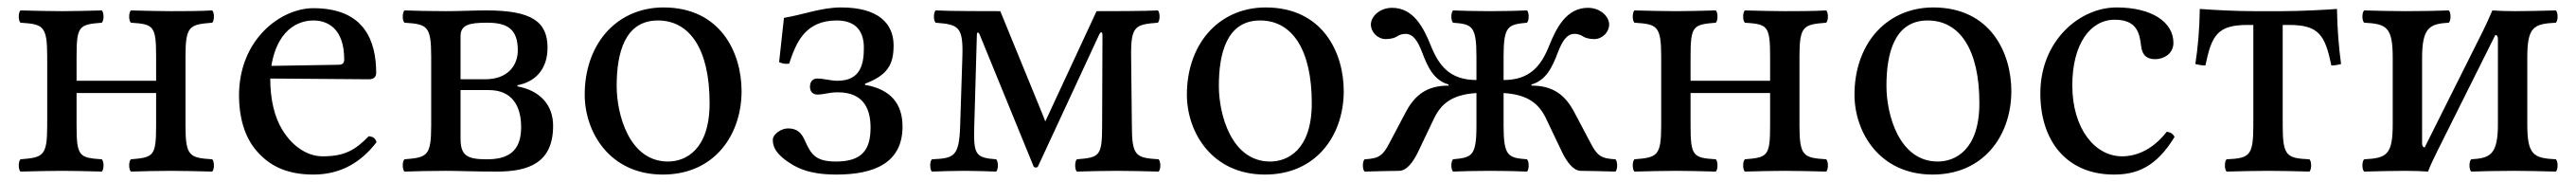

<svg xmlns="http://www.w3.org/2000/svg" viewBox="-20 -459 6931 489"><path d="M479 -307C479 -390 490 -393 551 -398C557 -404 557 -425 551 -431C516 -429 472 -429 439 -429C411 -429 371 -430 332 -431C326 -425 326 -404 332 -398C393 -394 400 -390 400 -307V-242H186V-307C186 -390 193 -393 254 -398C260 -404 260 -425 254 -431C216 -430 177.8 -429 146 -429C116.4 -429 75 -430 35 -431C29 -425 29 -404 35 -398C96 -394 107 -390 107 -307V-122C107 -39 96 -36 35 -31C29 -25 29 -4 35 2C75 1 115.2 0 147 0C178.8 0 218 1 254 2C260 -4 260 -25 254 -31C193 -35 186 -39 186 -122V-209H400V-122C400 -39 393 -36 332 -31C326 -25 326 -4 332 2C368 1 405.2 0 440 0C470.3 0 512 1 551 2C557 -4 557 -25 551 -31C490 -35 479 -39 479 -122Z M710 -282C729 -395 799 -404 823 -404C861 -404 906 -383 906 -299C906 -290 902 -285.2 891 -285ZM972 -93C935 -55 906 -39 848 -39C812 -39 770 -60 739 -111C719 -144 707 -190 707 -248L973 -246C985 -246 992 -252 992 -263C992 -347 962 -437 823 -437C736 -437 623 -354 623 -202C623 -146 637 -92 670 -54C704 -14 751 10 823 10C899 10 953 -25 993 -77C990 -87 984 -92 972 -93Z M1219 -246V-362C1219 -392 1242 -398 1290 -398C1342 -398 1373 -383.5 1373 -324C1373 -284 1347 -246 1285 -246ZM1219 -217H1295C1356 -217 1382 -176.5 1382 -117C1382 -50 1344 -31 1290 -31C1238 -31 1219 -40 1219 -86ZM1179 -429C1136 -429 1101 -430 1068 -431C1062 -425 1062 -404 1068 -398C1129 -394 1140 -390 1140 -307V-122C1140 -39 1129 -36 1068 -31C1062 -25 1062 -4 1068 2C1101 1 1136 0 1180 0C1217 0 1250 2 1317 2C1403 2 1468 -22 1468 -121C1468 -177 1433 -215.5 1372 -227V-230C1418 -238.5 1453 -271 1453 -331C1453 -401 1410 -431 1289 -431C1248 -431 1221.9 -429 1179 -429Z M1553 -205C1553 -103 1621 10 1763 10C1827.4 10 1875.8 -12.7 1909.9 -46C1954.7 -89.8 1975 -152.7 1975 -214C1975 -318 1918 -439 1765 -439C1699.2 -439 1644.9 -412 1608.3 -369C1572 -326.4 1553 -268.2 1553 -205ZM1750 -404C1836 -404 1889 -326 1889 -182C1889 -56 1824 -25 1777 -25C1673 -25 1639 -151 1639 -228C1639 -315 1660 -404 1750 -404Z M2059 -83C2059 -61 2072 -45 2093 -29C2118 -11 2151 10 2230 10C2330 10 2408 -20 2408 -119C2408 -179 2377.5 -219 2307 -231V-234C2367.5 -257 2384 -285 2384 -337C2384 -395 2344 -439 2243 -439C2189.5 -439 2143 -420 2089 -411L2076 -292C2084.1 -288.4 2093.6 -286.5 2103 -288C2122 -346 2147 -404 2231 -404C2286 -404 2304 -371 2304 -331C2304 -289.5 2297 -242 2233 -242C2214 -242 2197 -248 2178 -248C2169 -248 2159 -242 2159 -226C2159 -210 2170 -205 2179 -205C2198 -205 2209 -211 2234 -211C2308 -211 2322 -160 2322 -116C2322 -57 2299.5 -25 2229 -25C2172 -25 2161.5 -46 2145 -82C2136.6 -100.4 2126 -114 2100 -114C2082 -114 2059 -99 2059 -83Z M2569 -306 2563 -120C2560.3 -36 2545 -34 2487 -31C2481 -25 2481 -4 2487 2C2507 1 2557 0 2573 0C2593 0 2640 1 2660 2C2666 -4 2666 -25 2660 -31C2603 -35 2599 -45 2601 -120L2608 -365C2608.3 -374 2612.4 -373.8 2616 -365L2761 -11C2765 -8 2768.7 -8 2772 -11L2936.2 -364.2C2940.7 -374.5 2945.9 -375.6 2945.9 -363.8L2945 -122C2945 -39 2938 -36 2877 -31C2871 -25 2871 -4 2877 2C2913 1 2950 0 2985 0C3015 0 3058 1 3097 2C3103 -4 3103 -25 3097 -31C3036 -35 3025 -39 3025 -122L3023 -307C3022 -390 3034 -393 3095 -398C3101 -404 3101 -425 3095 -431C3060 -429 2963 -429 2930 -429L2796.8 -142.8L2792 -132.7L2788.4 -142.7L2671 -429C2638 -429 2532 -429 2497 -431C2491 -425 2491 -404 2497 -398C2558 -393 2571.7 -389 2569 -306Z M3173 -205C3173 -103 3241 10 3383 10C3447.4 10 3495.8 -12.7 3529.9 -46C3574.7 -89.8 3595 -152.7 3595 -214C3595 -318 3538 -439 3385 -439C3319.2 -439 3264.9 -412 3228.3 -369C3192 -326.4 3173 -268.2 3173 -205ZM3370 -404C3456 -404 3509 -326 3509 -182C3509 -56 3444 -25 3397 -25C3293 -25 3259 -151 3259 -228C3259 -315 3280 -404 3370 -404Z M3745 0C3765 -1 3782 -24 3795 -51L3838 -141C3856 -178 3884 -205 3952 -209V-122C3952 -39 3940 -36 3889 -31C3883 -25 3883 -4 3889 2C3912 1 3949.2 0 3989 0C4028.4 0 4066 1 4088 2C4094 -4 4094 -25 4088 -31C4037 -35 4025 -39 4025 -122V-209C4093 -205 4121 -178 4139 -141L4182 -51C4195 -24 4212 -1 4232 0C4232 0 4306 1 4326 2C4332 -4 4332 -25 4326 -31C4287 -33 4277 -41 4260 -73L4215 -158C4190 -205 4157 -229 4100 -229V-232C4139 -243 4156 -278 4171 -318C4183 -349 4195 -368 4216 -368C4225 -368 4233 -365 4239 -361C4245 -357 4256 -354 4269 -354C4291 -354 4309 -373 4309 -393C4309 -415 4285 -438 4252 -438C4194 -438 4167 -384 4148 -337C4126 -282 4096 -244 4025 -244V-307C4025 -390 4037 -393 4088 -398C4094 -404 4094 -425 4088 -431C4064 -430 4027.8 -429 3988 -429C3948.6 -429 3912 -430 3889 -431C3883 -425 3883 -404 3889 -398C3940 -394 3952 -390 3952 -307V-244C3881 -244 3851 -282 3829 -337C3810 -384 3783 -438 3725 -438C3692 -438 3668 -415 3668 -393C3668 -373 3686 -354 3708 -354C3721 -354 3732 -357 3738 -361C3744 -365 3752 -368 3761 -368C3782 -368 3794 -349 3806 -318C3821 -278 3838 -243 3877 -232V-229C3820 -229 3787 -205 3762 -158L3717 -73C3700 -41 3690 -33 3651 -31C3645 -25 3645 -4 3651 2C3671 1 3745 0 3745 0Z M4821 -307C4821 -390 4832 -393 4893 -398C4899 -404 4899 -425 4893 -431C4858 -429 4814 -429 4781 -429C4753 -429 4713 -430 4674 -431C4668 -425 4668 -404 4674 -398C4735 -394 4742 -390 4742 -307V-242H4528V-307C4528 -390 4535 -393 4596 -398C4602 -404 4602 -425 4596 -431C4558 -430 4519.8 -429 4488 -429C4458.4 -429 4417 -430 4377 -431C4371 -425 4371 -404 4377 -398C4438 -394 4449 -390 4449 -307V-122C4449 -39 4438 -36 4377 -31C4371 -25 4371 -4 4377 2C4417 1 4457.2 0 4489 0C4520.8 0 4560 1 4596 2C4602 -4 4602 -25 4596 -31C4535 -35 4528 -39 4528 -122V-209H4742V-122C4742 -39 4735 -36 4674 -31C4668 -25 4668 -4 4674 2C4710 1 4747.2 0 4782 0C4812.3 0 4854 1 4893 2C4899 -4 4899 -25 4893 -31C4832 -35 4821 -39 4821 -122Z M4969 -205C4969 -103 5037 10 5179 10C5243.4 10 5291.8 -12.7 5325.9 -46C5370.7 -89.8 5391 -152.7 5391 -214C5391 -318 5334 -439 5181 -439C5115.2 -439 5060.9 -412 5024.3 -369C4988 -326.4 4969 -268.2 4969 -205ZM5166 -404C5252 -404 5305 -326 5305 -182C5305 -56 5240 -25 5193 -25C5089 -25 5055 -151 5055 -228C5055 -315 5076 -404 5166 -404Z M5830 -91C5826 -100 5818 -104 5809 -105C5775 -61 5732 -39 5689 -39C5616 -39 5555 -113 5555 -230C5555 -340 5603 -406 5669 -406C5728 -406 5736 -371 5740 -336C5743 -309 5757 -300 5778 -300C5799 -300 5827 -313 5827 -344C5827 -399 5770 -439 5674 -439C5575 -439 5469 -350 5469 -208C5469 -79 5541 10 5667 10C5727 10 5780 -9 5830 -91Z M6042 -122C6042 -39 6031 -34 5970 -31C5964 -25 5964 -4 5970 2C6009 1 6048.7 0 6082 0C6116.3 0 6155 1 6193 2C6199 -4 6199 -25 6193 -31C6132 -34 6121 -39 6121 -122V-392H6138C6219 -392 6235 -364 6252 -283C6265 -283 6278 -287 6278 -287C6272 -333 6268 -377 6267 -435C6244 -433 6169 -429 6119 -429H6044C5994 -429 5938 -432 5898 -435C5897 -377 5893 -333 5886 -287C5886 -287 5900 -283 5913 -283C5930 -364 5945 -392 6027 -392H6042Z M6503 -63C6500 -63 6496 -65 6496 -75V-303C6496 -386 6517 -395 6568 -398C6574 -404 6574 -425 6568 -431C6545 -430 6488 -429 6451 -429C6418.4 -429 6378 -430 6340 -431C6334 -425 6334 -404 6340 -398C6401 -395 6417 -386 6417 -303V-126C6417 -43 6401 -34 6340 -31C6334 -25 6334 -4 6340 2C6379 1 6419 0 6451 0C6473.6 0 6501 1 6512 2C6517 -11.8 6526.3 -31.7 6536.6 -52.2L6693 -365C6696 -365 6700 -363 6700 -353V-126C6700 -43 6679 -34 6628 -31C6622 -25 6622 -4 6628 2C6651 1 6705.2 0 6745 0C6775.8 0 6817 1 6856 2C6862 -4 6862 -25 6856 -31C6795 -34 6779 -43 6779 -126V-303C6779 -386 6795 -395 6856 -398C6862 -404 6862 -425 6856 -431C6816 -430 6775.8 -429 6745 -429C6722.8 -429 6695 -430 6685 -431C6677.2 -412.5 6668.1 -392.4 6659.1 -374.5Z"/></svg>

Font: Libertinus Serif
Style: Regular
Weight: 400
Designer: Philipp H. Poll
Foundry: Khaled Hosny
Version: Version 6.2